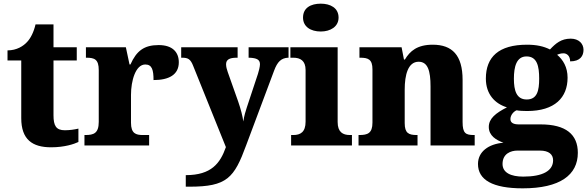

<svg xmlns="http://www.w3.org/2000/svg" viewBox="-20 -794 3205 1048"><path d="M259 10C333 10 385 -8 408 -19V-92C387 -87 360 -83 334 -83C286 -83 272 -108 272 -165V-464H399V-536H272V-661H174C164 -618 147 -585 128 -565C108 -543 72 -519 21 -519V-464H96V-149C96 -32 157 10 259 10Z M441 0H794V-57H760C722 -57 695 -65 695 -124V-276C695 -353 720 -442 773 -442C810 -442 818 -412 818 -357C902 -357 956 -386 956 -454C956 -508 923 -548 846 -548C766 -548 725 -516 692 -442H687L667 -536H449V-479H452C496 -479 519 -470 519 -411V-129C519 -66 491 -57 446 -57H441Z M994 162V225H1014C1219 225 1258 178 1324 -2L1476 -408C1494 -457 1515 -477 1552 -479H1555V-536H1337V-479H1342C1381 -477 1399 -469 1399 -443C1399 -430 1392 -403 1388 -391L1327 -207C1320 -187 1313 -162 1308 -131C1305 -157 1294 -200 1280 -240L1223 -401C1218 -415 1214 -430 1214 -443C1214 -467 1230 -479 1272 -479H1277V-536H969V-479H974C1006 -479 1020 -472 1035 -433L1213 9C1182 97 1134 162 994 162Z M1731 -622C1783 -622 1828 -648 1828 -698C1828 -751 1783 -774 1731 -774C1676 -774 1634 -751 1634 -698C1634 -648 1676 -622 1731 -622ZM1569 0H1901V-57H1890C1851 -57 1823 -73 1823 -128V-536H1565V-479H1581C1619 -479 1648 -463 1648 -412V-130C1648 -73 1620 -57 1581 -57H1569Z M1937 0H2259V-57H2255C2211 -57 2189 -67 2189 -122V-305C2189 -385 2207 -457 2265 -457C2315 -457 2330 -408 2330 -322V0H2571V-57H2567C2522 -57 2505 -66 2505 -128V-358C2505 -493 2448 -550 2342 -550C2258 -550 2218 -516 2190 -469H2185L2172 -536H1942V-479H1946C1990 -479 2013 -470 2013 -415V-125C2013 -66 1986 -57 1941 -57H1937Z M2833 234C3037 234 3134 161 3134 40C3134 -60 3069 -115 2931 -115H2812C2784 -115 2766 -123 2766 -144C2766 -166 2784 -186 2800 -192C2811 -189 2842 -188 2857 -188C3009 -188 3078 -262 3078 -370C3078 -428 3053 -468 3021 -495C3030 -499 3041 -503 3056 -503C3072 -503 3092 -491 3092 -459C3147 -459 3165 -489 3165 -522C3165 -555 3140 -583 3095 -583C3043 -583 3013 -557 2982 -524C2948 -541 2909 -550 2857 -550C2702 -550 2632 -483 2632 -365C2632 -279 2682 -228 2747 -208C2686 -177 2648 -147 2648 -101C2648 -53 2689 -29 2728 -15C2645 -8 2589 35 2589 101C2589 188 2669 234 2833 234ZM2855 -251C2799 -251 2785 -300 2785 -364C2785 -430 2799 -486 2854 -486C2912 -486 2923 -432 2923 -365C2923 -299 2912 -251 2855 -251ZM2836 170C2769 170 2723 149 2723 101C2723 44 2769 28 2804 28H2927C2976 28 2999 49 2999 81C2999 138 2943 170 2836 170Z"/></svg>

Font: Noto Serif Gurmukhi ExtraBold
Style: Regular
Weight: 800
Designer: Vaibhav Singh and the Monotype Design Team
Foundry: Monotype Imaging Inc.
Version: Version 2.004